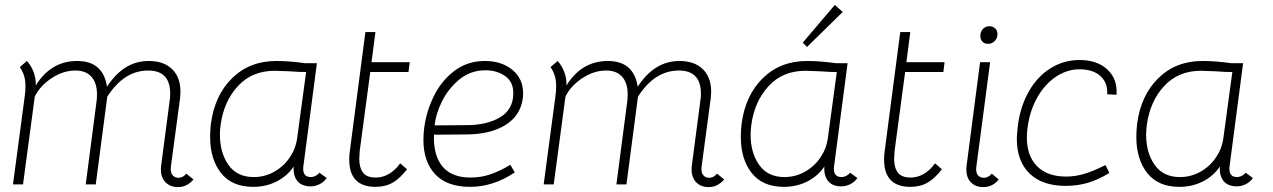

<svg xmlns="http://www.w3.org/2000/svg" viewBox="-20 -754 5200 784"><path d="M770 -21Q743 10 707 10Q675 10 656 -9.5Q637 -29 637 -62Q637 -73 638 -78L674 -352Q675 -359 675 -372Q675 -466 585 -466Q486 -466 418 -359L371 -1H330L374 -338Q376 -349 376 -369Q376 -415 353.5 -440.5Q331 -466 288 -466Q238 -466 191 -435Q144 -404 122 -360L74 -1H33L81 -361Q84 -384 84 -401Q84 -426 78.5 -444Q73 -462 61 -480L90 -505Q108 -485 117.5 -459Q127 -433 126 -405Q188 -505 295 -505Q401 -505 417 -400Q485 -505 587 -505Q649 -505 683 -471.5Q717 -438 717 -379Q717 -371 715 -351L678 -75Q675 -51 684 -39.5Q693 -28 709 -28Q727 -28 741 -45Z M1314 -27Q1302 -10 1284 -1.5Q1266 7 1249 7Q1213 7 1195 -14Q1177 -35 1179 -74Q1153 -35 1109.5 -13Q1066 9 1014 9Q927 9 882.5 -47.5Q838 -104 838 -195Q838 -220 841 -247Q856 -364 927.5 -434.5Q999 -505 1108 -505Q1162 -505 1225 -496H1274L1219 -77Q1218 -73 1218 -65Q1218 -31 1249 -31Q1259 -31 1269.5 -36.5Q1280 -42 1284 -49ZM1230 -460Q1214 -459 1159 -463L1102 -465Q1009 -465 951.5 -402.5Q894 -340 881 -245Q878 -224 878 -204Q878 -130 913 -80.5Q948 -31 1016 -31Q1064 -31 1104.5 -55.5Q1145 -80 1168 -119Q1187 -148 1193 -187Z M1406 -103Q1406 -122 1409 -141L1472 -623H1513L1497 -500H1653L1648 -460H1492L1449 -139Q1447 -115 1447 -106Q1447 -69 1462.5 -49Q1478 -29 1514 -29Q1543 -29 1568.5 -44Q1594 -59 1614 -87L1642 -63Q1614 -26 1584 -8.5Q1554 9 1513 9Q1406 9 1406 -103Z M1709 -182Q1709 -206 1712 -231Q1721 -300 1752 -362.5Q1783 -425 1836 -465Q1889 -505 1960 -505Q2028 -505 2072 -469Q2116 -433 2116 -373Q2116 -360 2115 -353Q2105 -281 2043 -243Q1981 -205 1882 -205L1752 -204Q1749 -120 1786.5 -74.5Q1824 -29 1901 -29Q1945 -29 1983.5 -42.5Q2022 -56 2064 -81L2082 -50Q1994 9 1900 9Q1805 9 1757 -42.5Q1709 -94 1709 -182ZM2076 -374Q2076 -420 2042.5 -443.5Q2009 -467 1962 -467Q1902 -467 1856.5 -430Q1811 -393 1785 -340.5Q1759 -288 1755 -242L1885 -243Q1968 -243 2022 -275Q2076 -307 2076 -374Z M2937 -21Q2910 10 2874 10Q2842 10 2823 -9.5Q2804 -29 2804 -62Q2804 -73 2805 -78L2841 -352Q2842 -359 2842 -372Q2842 -466 2752 -466Q2653 -466 2585 -359L2538 -1H2497L2541 -338Q2543 -349 2543 -369Q2543 -415 2520.5 -440.5Q2498 -466 2455 -466Q2405 -466 2358 -435Q2311 -404 2289 -360L2241 -1H2200L2248 -361Q2251 -384 2251 -401Q2251 -426 2245.5 -444Q2240 -462 2228 -480L2257 -505Q2275 -485 2284.5 -459Q2294 -433 2293 -405Q2355 -505 2462 -505Q2568 -505 2584 -400Q2652 -505 2754 -505Q2816 -505 2850 -471.5Q2884 -438 2884 -379Q2884 -371 2882 -351L2845 -75Q2842 -51 2851 -39.5Q2860 -28 2876 -28Q2894 -28 2908 -45Z M3481 -27Q3469 -10 3451 -1.5Q3433 7 3416 7Q3380 7 3362 -14Q3344 -35 3346 -74Q3320 -35 3276.5 -13Q3233 9 3181 9Q3094 9 3049.5 -47.5Q3005 -104 3005 -195Q3005 -220 3008 -247Q3023 -364 3094.5 -434.5Q3166 -505 3275 -505Q3329 -505 3392 -496H3441L3386 -77Q3385 -73 3385 -65Q3385 -31 3416 -31Q3426 -31 3436.5 -36.5Q3447 -42 3451 -49ZM3397 -460Q3381 -459 3326 -463L3269 -465Q3176 -465 3118.5 -402.5Q3061 -340 3048 -245Q3045 -224 3045 -204Q3045 -130 3080 -80.5Q3115 -31 3183 -31Q3231 -31 3271.5 -55.5Q3312 -80 3335 -119Q3354 -148 3360 -187ZM3258 -580 3389 -734 3421 -705 3275 -562Z M3590 -103Q3590 -122 3593 -141L3656 -623H3697L3681 -500H3837L3832 -460H3676L3633 -139Q3631 -115 3631 -106Q3631 -69 3646.5 -49Q3662 -29 3698 -29Q3727 -29 3752.5 -44Q3778 -59 3798 -87L3826 -63Q3798 -26 3768 -8.5Q3738 9 3697 9Q3590 9 3590 -103Z M3966 -63Q3966 -45 3975 -36.5Q3984 -28 3998 -28Q4015 -28 4030 -45L4058 -21Q4033 10 3995 10Q3964 10 3945 -9Q3926 -28 3926 -61Q3926 -72 3927 -78L3982 -500H4023L3967 -75Q3966 -71 3966 -63ZM3983 -607Q3983 -624 3993.5 -635.5Q4004 -647 4020 -647Q4034 -647 4043.5 -638Q4053 -629 4053 -615Q4053 -598 4042 -586.5Q4031 -575 4015 -575Q4000 -575 3991.5 -584Q3983 -593 3983 -607Z M4132 -188Q4132 -203 4136 -239Q4146 -319 4181 -380.5Q4216 -442 4270 -475.5Q4324 -509 4388 -509Q4461 -509 4502.5 -469.5Q4544 -430 4539 -367L4501 -369Q4504 -416 4473.5 -443.5Q4443 -471 4388 -471Q4337 -471 4291.5 -440.5Q4246 -410 4215.5 -356Q4185 -302 4176 -234Q4173 -213 4173 -193Q4173 -117 4215 -75Q4257 -33 4333 -33Q4369 -33 4405.5 -43.5Q4442 -54 4494 -80L4510 -48Q4465 -20 4422 -7.5Q4379 5 4332 5Q4236 5 4184 -45.5Q4132 -96 4132 -188Z M5096 -27Q5084 -10 5066 -1.5Q5048 7 5031 7Q4995 7 4977 -14Q4959 -35 4961 -74Q4935 -35 4891.5 -13Q4848 9 4796 9Q4709 9 4664.5 -47.5Q4620 -104 4620 -195Q4620 -220 4623 -247Q4638 -364 4709.5 -434.5Q4781 -505 4890 -505Q4944 -505 5007 -496H5056L5001 -77Q5000 -73 5000 -65Q5000 -31 5031 -31Q5041 -31 5051.5 -36.5Q5062 -42 5066 -49ZM5012 -460Q4996 -459 4941 -463L4884 -465Q4791 -465 4733.5 -402.5Q4676 -340 4663 -245Q4660 -224 4660 -204Q4660 -130 4695 -80.5Q4730 -31 4798 -31Q4846 -31 4886.5 -55.5Q4927 -80 4950 -119Q4969 -148 4975 -187Z"/></svg>

Font: Bellota Light
Style: Italic
Weight: 300
Italic angle: -7.5°
Designer: Kemie Guaida
Foundry: Kemie Guaida
Version: Version 4.001